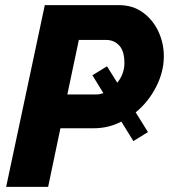

<svg xmlns="http://www.w3.org/2000/svg" viewBox="-20 -730 672 750"><path d="M155 -710H444Q499 -710 538.5 -681Q578 -652 599 -606.5Q620 -561 620 -510Q620 -450 590 -391Q560 -332 510 -291L558 -214L501 -179L454 -255Q429 -242 402 -235.5Q375 -229 346 -229H216L168 0H4ZM355 -361Q369 -361 384 -366L341 -436L398 -471L438 -407Q451 -422 458.5 -442Q466 -462 466 -483Q466 -531 445.5 -552.5Q425 -574 395 -574H288L243 -361Z"/></svg>

Font: Raleway ExtraBold
Style: Italic
Weight: 800
Italic angle: -12°
Designer: Matt McInerney, Pablo Impallari, Rodrigo Fuenzalida
Foundry: Matt McInerney, Pablo Impallari, Rodrigo Fuenzalida
Version: Version 4.026